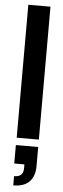

<svg xmlns="http://www.w3.org/2000/svg" viewBox="-64 -749 340 1036"><g transform="rotate(5 106.0 -231.0)"><path d="M46 0V-720H166V0ZM50 258V208Q76 208 88 196Q100 184 100 161V140H45V40H166V143Q166 198 137 228Q108 258 50 258Z"/></g></svg>

Font: Host Grotesk SemiBold
Style: Regular
Weight: 600
Designer: Doukan Karapınar
Foundry: Element Type
Version: Version 1.003